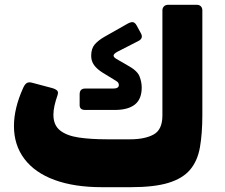

<svg xmlns="http://www.w3.org/2000/svg" viewBox="-20 -770 937 798"><path d="M404 8Q289 8 207 -22Q125 -52 81.5 -109.5Q38 -167 38 -246Q38 -283 47.5 -322.5Q57 -362 76 -404Q83 -420 91.5 -425Q100 -430 114 -426L193 -405Q209 -401 216.5 -394.5Q224 -388 219 -374Q211 -351 206.5 -331Q202 -311 202 -293Q202 -250 229.5 -228Q257 -206 307 -198.5Q357 -191 425 -191H521Q582 -191 618.5 -211Q655 -231 655 -290V-727Q655 -737 661.5 -743.5Q668 -750 678 -750H798Q809 -750 815 -743.5Q821 -737 821 -727V-293Q821 -215 811 -158Q801 -101 770 -64.5Q739 -28 680 -10Q621 8 523 8ZM334 -313Q311 -313 311 -333V-378Q311 -402 334 -402H451Q474 -402 474 -417Q474 -422 471 -426.5Q468 -431 454 -439L405 -469Q383 -483 371 -499.5Q359 -516 359 -538Q359 -568 373.5 -585Q388 -602 414 -617L511 -672Q526 -680 534 -677.5Q542 -675 548 -664L566 -631Q577 -610 554 -599L468 -555Q452 -546 452 -539Q452 -535 455.5 -531.5Q459 -528 464 -525L509 -499Q550 -477 559.5 -453.5Q569 -430 569 -406Q569 -358 540.5 -335.5Q512 -313 457 -313Z"/></svg>

Font: Rubik ExtraBold
Style: Italic
Weight: 800
Italic angle: -12°
Designer: Hubert and Fischer
Foundry: Hubert and Fischer
Version: Version 2.300;gftools[0.9.30]